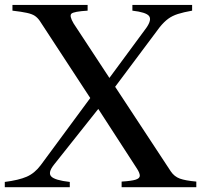

<svg xmlns="http://www.w3.org/2000/svg" viewBox="-30 -782 840 802"><path d="M-10 0V-22Q48.5 -29.5 81.8 -44Q115 -58.5 140 -92L347 -372.5L136 -695Q127 -708 115.5 -715.8Q104 -723.5 82.5 -728.2Q61 -733 22 -737.5V-761.5H336V-737.5Q278.5 -734 268.5 -725Q258.5 -716 277.5 -684L427 -456.5L581.5 -666Q605 -700 592.2 -715.5Q579.5 -731 523 -737.5V-761.5H772.5V-737.5Q736 -731 712.8 -723.5Q689.5 -716 672.5 -703.5Q655.5 -691 637.5 -669L451 -419.5L683.5 -66Q698 -44.5 721.2 -36Q744.5 -27.5 790 -23.5V0H478V-23.5Q519 -26 536.5 -31.5Q554 -37 554 -48Q554 -59 542.5 -77L380.5 -327L195 -93.5Q169 -60.5 184.2 -44.8Q199.5 -29 261.5 -22V0Z"/></svg>

Font: Libre Caslon Text
Style: Regular
Weight: 400
Designer: Pablo Impallari, Rodrigo Fuenzalida, Katja Schimmel
Foundry: Pablo Impallari, Rodrigo Fuenzalida
Version: Version 2.000